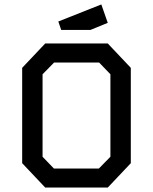

<svg xmlns="http://www.w3.org/2000/svg" viewBox="-20 -846 690 866"><path d="M184 0 80 -110V-540L184 -650H466L570 -540V-110L466 0ZM223 -86H426L478 -139V-511L427 -564H224L172 -511V-139ZM437 -826 466 -743 388 -711H256L243 -749Z"/></svg>

Font: Graduate
Style: Regular
Weight: 400
Version: Version 1.001